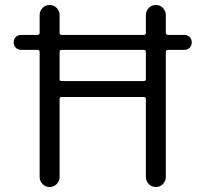

<svg xmlns="http://www.w3.org/2000/svg" viewBox="-20 -750 824 770"><path d="M557 -550H227Q219 -550 219 -541V-433Q219 -425 227 -425H557Q565 -425 565 -433V-541Q565 -550 557 -550ZM65 -550Q52 -550 43.5 -558.5Q35 -567 35 -580Q35 -593 43.5 -601.5Q52 -610 65 -610H130Q139 -610 139 -619V-690Q139 -706 150.5 -718Q162 -730 179 -730Q196 -730 207.5 -718Q219 -706 219 -690V-619Q219 -610 227 -610H557Q565 -610 565 -619V-690Q565 -706 576.5 -718Q588 -730 605 -730Q622 -730 633.5 -718Q645 -706 645 -690V-619Q645 -610 654 -610H719Q732 -610 740.5 -601.5Q749 -593 749 -580Q749 -567 740.5 -558.5Q732 -550 719 -550H654Q645 -550 645 -541V-40Q645 -24 633.5 -12Q622 0 605 0Q588 0 576.5 -12Q565 -24 565 -40V-352Q565 -361 557 -361H227Q219 -361 219 -352V-40Q219 -24 207.5 -12Q196 0 179 0Q162 0 150.5 -12Q139 -24 139 -40V-541Q139 -550 130 -550Z"/></svg>

Font: Rounded Mplus 1c
Style: Regular
Weight: 400
Version: Version 1.059.20150529